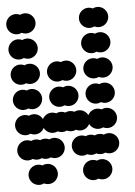

<svg xmlns="http://www.w3.org/2000/svg" viewBox="-50 -719 533 758"><g transform="rotate(-5 216.0 -340.0)"><path d="M252 -40C252 -18 270 0 292 0C298.5 0 304.6 -1.6 310 -4.3C315.4 -1.6 321.5 0 328 0C350 0 368 -18 368 -40C368 -62 350 -80 328 -80C321.5 -80 315.4 -78.4 310 -75.7C304.6 -78.4 298.5 -80 292 -80C270 -80 252 -62 252 -40ZM36 -40C36 -18 54 0 76 0C82.5 0 88.6 -1.6 94 -4.3C99.4 -1.6 105.5 0 112 0C134 0 152 -18 152 -40C152 -62 134 -80 112 -80C105.5 -80 99.4 -78.4 94 -75.7C88.6 -78.4 82.5 -80 76 -80C54 -80 36 -62 36 -40ZM216 -140C216 -118 234 -100 256 -100C262.5 -100 268.6 -101.6 274 -104.3C279.4 -101.6 285.5 -100 292 -100C298.5 -100 304.6 -101.6 310 -104.3C315.4 -101.6 321.5 -100 328 -100C334.5 -100 340.6 -101.6 346 -104.3C351.4 -101.6 357.5 -100 364 -100C386 -100 404 -118 404 -140C404 -162 386 -180 364 -180C357.5 -180 351.4 -178.4 346 -175.7C340.6 -178.4 334.5 -180 328 -180C321.5 -180 315.4 -178.4 310 -175.7C304.6 -178.4 298.5 -180 292 -180C285.5 -180 279.4 -178.4 274 -175.7C268.6 -178.4 262.5 -180 256 -180C234 -180 216 -162 216 -140ZM0 -140C0 -118 18 -100 40 -100C46.5 -100 52.6 -101.6 58 -104.3C63.4 -101.6 69.5 -100 76 -100C82.5 -100 88.6 -101.6 94 -104.3C99.4 -101.6 105.5 -100 112 -100C118.5 -100 124.6 -101.6 130 -104.3C135.4 -101.6 141.5 -100 148 -100C170 -100 188 -118 188 -140C188 -162 170 -180 148 -180C141.5 -180 135.4 -178.4 130 -175.7C124.6 -178.4 118.5 -180 112 -180C105.5 -180 99.4 -178.4 94 -175.7C88.6 -178.4 82.5 -180 76 -180C69.5 -180 63.4 -178.4 58 -175.7C52.6 -178.4 46.5 -180 40 -180C18 -180 0 -162 0 -140ZM0 -240C0 -218 18 -200 40 -200C46.5 -200 52.6 -201.6 58 -204.3C63.4 -201.6 69.5 -200 76 -200C91.8 -200 105.5 -209.3 112 -222.6C118.5 -209.3 132.2 -200 148 -200C154.5 -200 160.6 -201.6 166 -204.3C171.4 -201.6 177.5 -200 184 -200C190.5 -200 196.6 -201.6 202 -204.3C207.4 -201.6 213.5 -200 220 -200C226.5 -200 232.6 -201.6 238 -204.3C243.4 -201.6 249.5 -200 256 -200C271.8 -200 285.5 -209.3 292 -222.6C298.5 -209.3 312.2 -200 328 -200C334.5 -200 340.6 -201.6 346 -204.3C351.4 -201.6 357.5 -200 364 -200C386 -200 404 -218 404 -240C404 -262 386 -280 364 -280C357.5 -280 351.4 -278.4 346 -275.7C340.6 -278.4 334.5 -280 328 -280C312.2 -280 298.5 -270.7 292 -257.4C285.5 -270.7 271.8 -280 256 -280C249.5 -280 243.4 -278.4 238 -275.7C232.6 -278.4 226.5 -280 220 -280C213.5 -280 207.4 -278.4 202 -275.7C196.6 -278.4 190.5 -280 184 -280C177.5 -280 171.4 -278.4 166 -275.7C160.6 -278.4 154.5 -280 148 -280C132.2 -280 118.5 -270.7 112 -257.4C105.5 -270.7 91.8 -280 76 -280C69.5 -280 63.4 -278.4 58 -275.7C52.6 -278.4 46.5 -280 40 -280C18 -280 0 -262 0 -240ZM288 -340C288 -318 306 -300 328 -300C334.5 -300 340.6 -301.6 346 -304.3C351.4 -301.6 357.5 -300 364 -300C386 -300 404 -318 404 -340C404 -362 386 -380 364 -380C357.5 -380 351.4 -378.4 346 -375.7C340.6 -378.4 334.5 -380 328 -380C306 -380 288 -362 288 -340ZM144 -340C144 -318 162 -300 184 -300C190.5 -300 196.6 -301.6 202 -304.3C207.4 -301.6 213.5 -300 220 -300C242 -300 260 -318 260 -340C260 -362 242 -380 220 -380C213.5 -380 207.4 -378.4 202 -375.7C196.6 -378.4 190.5 -380 184 -380C162 -380 144 -362 144 -340ZM0 -340C0 -318 18 -300 40 -300C46.5 -300 52.6 -301.6 58 -304.3C63.4 -301.6 69.5 -300 76 -300C98 -300 116 -318 116 -340C116 -362 98 -380 76 -380C69.5 -380 63.4 -378.4 58 -375.7C52.6 -378.4 46.5 -380 40 -380C18 -380 0 -362 0 -340ZM288 -440C288 -418 306 -400 328 -400C334.5 -400 340.6 -401.6 346 -404.3C351.4 -401.6 357.5 -400 364 -400C386 -400 404 -418 404 -440C404 -462 386 -480 364 -480C357.5 -480 351.4 -478.4 346 -475.7C340.6 -478.4 334.5 -480 328 -480C306 -480 288 -462 288 -440ZM144 -440C144 -418 162 -400 184 -400C190.5 -400 196.6 -401.6 202 -404.3C207.4 -401.6 213.5 -400 220 -400C242 -400 260 -418 260 -440C260 -462 242 -480 220 -480C213.5 -480 207.4 -478.4 202 -475.7C196.6 -478.4 190.5 -480 184 -480C162 -480 144 -462 144 -440ZM0 -440C0 -418 18 -400 40 -400C46.5 -400 52.6 -401.6 58 -404.3C63.4 -401.6 69.5 -400 76 -400C98 -400 116 -418 116 -440C116 -462 98 -480 76 -480C69.5 -480 63.4 -478.4 58 -475.7C52.6 -478.4 46.5 -480 40 -480C18 -480 0 -462 0 -440ZM288 -540C288 -518 306 -500 328 -500C334.5 -500 340.6 -501.6 346 -504.3C351.4 -501.6 357.5 -500 364 -500C386 -500 404 -518 404 -540C404 -562 386 -580 364 -580C357.5 -580 351.4 -578.4 346 -575.7C340.6 -578.4 334.5 -580 328 -580C306 -580 288 -562 288 -540ZM0 -540C0 -518 18 -500 40 -500C46.5 -500 52.6 -501.6 58 -504.3C63.4 -501.6 69.5 -500 76 -500C98 -500 116 -518 116 -540C116 -562 98 -580 76 -580C69.5 -580 63.4 -578.4 58 -575.7C52.6 -578.4 46.5 -580 40 -580C18 -580 0 -562 0 -540ZM288 -640C288 -618 306 -600 328 -600C334.5 -600 340.6 -601.6 346 -604.3C351.4 -601.6 357.5 -600 364 -600C386 -600 404 -618 404 -640C404 -662 386 -680 364 -680C357.5 -680 351.4 -678.4 346 -675.7C340.6 -678.4 334.5 -680 328 -680C306 -680 288 -662 288 -640ZM0 -640C0 -618 18 -600 40 -600C46.5 -600 52.6 -601.6 58 -604.3C63.4 -601.6 69.5 -600 76 -600C98 -600 116 -618 116 -640C116 -662 98 -680 76 -680C69.5 -680 63.4 -678.4 58 -675.7C52.6 -678.4 46.5 -680 40 -680C18 -680 0 -662 0 -640Z"/></g></svg>

Font: Dotrice Condensed
Style: Bold
Weight: 700
Width: 2
Monospace: yes
Designer: Paul Flo Williams
Foundry: His Deeds Are Dust
Version: Version 1.001